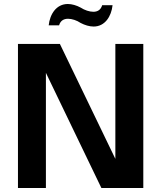

<svg xmlns="http://www.w3.org/2000/svg" viewBox="-20 -942 807 962"><path d="M698 0V-722H558V-146L280 -722H70V0H210V-577L488 0ZM224 -815H276C283 -839 300 -848 321 -848C340 -848 365 -840 384 -827V-904C364 -915 340 -922 320 -922C262 -922 230 -871 224 -815ZM544 -916H492C485 -892 468 -883 448 -883C428 -883 404 -891 384 -904V-827C405 -816 428 -809 449 -809C506 -809 538 -860 544 -916Z"/></svg>

Font: Perun
Style: Bold
Weight: 700
Foundry: Copyright (c) Stefan Peev, Context Ltd, 2016
Version: Version 1.089